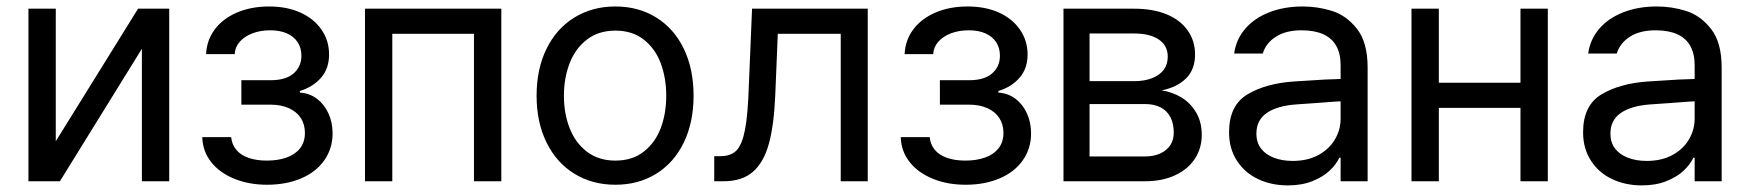

<svg xmlns="http://www.w3.org/2000/svg" viewBox="-20 -557 5378 590"><path d="M404.3 -530.3 151.4 -123V-530.3H67.4V0H164.1L416 -407.2V0H500V-530.3Z M706.1 -96.7C696.9 -107.7 691.7 -120.8 690.4 -135.7H601.6C602.2 -107.1 611.2 -81.7 628.4 -59.6C645.7 -37.4 669.4 -20.2 699.7 -7.8C730 4.6 763.7 10.7 800.8 10.7C839.8 10.7 874.7 4.2 905.3 -8.8C935.9 -21.8 959.6 -40.4 976.6 -64.5C993.5 -88.5 1002 -116.2 1002 -147.5C1002 -169.6 997.7 -189.9 989.3 -208.5C980.8 -227.1 969.1 -242 954.1 -253.4C939.1 -264.8 921.5 -271.2 901.4 -272.5V-277.3C928.7 -285.8 950.5 -299.5 966.8 -318.4C983.1 -337.2 991.2 -361 991.2 -389.6C991.2 -417.6 983.6 -442.9 968.3 -465.3C953 -487.8 931.5 -505.4 903.8 -518.1C876.1 -530.8 843.8 -537.1 806.6 -537.1C770.2 -537.1 737.5 -530.9 708.5 -518.6C679.5 -506.2 656.7 -488.9 640.1 -466.8C623.5 -444.7 614.6 -419.3 613.3 -390.6H701.2C701.8 -404.9 707 -417.6 716.8 -428.7C726.6 -439.8 739.6 -448.4 755.9 -454.6C772.1 -460.8 790.4 -463.9 810.5 -463.9C830.7 -463.9 848 -460.6 862.3 -454.1C876.6 -447.6 887.5 -438.5 895 -426.8C902.5 -415 906.2 -401.4 906.2 -385.7C906.2 -363.6 898.3 -345.5 882.3 -331.5C866.4 -317.5 842.8 -310.5 811.5 -310.5H721.7V-235.4H811.5C833 -235.4 851.7 -231.8 867.7 -224.6C883.6 -217.4 895.8 -207.4 904.3 -194.3C912.8 -181.3 917 -166 917 -148.4C917 -129.6 911.9 -113.8 901.9 -101.1C891.8 -88.4 877.9 -78.9 860.4 -72.8C842.8 -66.6 822.6 -63.5 799.8 -63.5C779 -63.5 760.4 -66.2 744.1 -71.8C727.9 -77.3 715.2 -85.6 706.1 -96.7Z M1101.6 -530.3V0H1185.5V-453.1H1436.5V0H1520.5V-530.3Z M1744.6 -23.4C1781.4 -0.7 1823.6 10.7 1871.1 10.7C1918.6 10.7 1960.6 -0.7 1997.1 -23.4C2033.5 -46.2 2061.7 -78.3 2081.5 -119.6C2101.4 -161 2111.3 -208.7 2111.3 -262.7C2111.3 -317.4 2101.4 -365.4 2081.5 -406.7C2061.7 -448.1 2033.5 -480.1 1997.1 -502.9C1960.6 -525.7 1918.6 -537.1 1871.1 -537.1C1823.6 -537.1 1781.4 -525.7 1744.6 -502.9C1707.8 -480.1 1679.4 -448.1 1659.2 -406.7C1639 -365.4 1628.9 -317.4 1628.9 -262.7C1628.9 -208.7 1639 -161 1659.2 -119.6C1679.4 -78.3 1707.8 -46.2 1744.6 -23.4ZM1958 -90.8C1934.6 -72.6 1905.6 -63.5 1871.1 -63.5C1836.6 -63.5 1807.5 -72.6 1783.7 -90.8C1759.9 -109 1742.2 -133.1 1730.5 -163.1C1718.8 -193 1712.9 -226.2 1712.9 -262.7C1712.9 -299.2 1718.8 -332.5 1730.5 -362.8C1742.2 -393.1 1759.9 -417.3 1783.7 -435.5C1807.5 -453.8 1836.6 -462.9 1871.1 -462.9C1905.6 -462.9 1934.6 -453.8 1958 -435.5C1981.4 -417.3 1998.9 -393.1 2010.3 -362.8C2021.6 -332.5 2027.3 -299.2 2027.3 -262.7C2027.3 -226.2 2021.6 -193 2010.3 -163.1C1998.9 -133.1 1981.4 -109 1958 -90.8Z M2174.8 -77.1V0H2203.1C2241.5 0 2271.8 -9.8 2293.9 -29.3C2316.1 -48.8 2332.4 -77.6 2342.8 -115.7C2353.2 -153.8 2359.7 -203.5 2362.3 -264.6L2370.1 -453.1H2563.5V0H2646.5V-530.3H2291L2281.2 -295.9C2279.3 -235.4 2275.4 -189.8 2269.5 -159.2C2263.7 -128.6 2255 -107.3 2243.7 -95.2C2232.3 -83.2 2215.5 -77.1 2193.4 -77.1Z M2852.5 -96.7C2843.4 -107.7 2838.2 -120.8 2836.9 -135.7H2748C2748.7 -107.1 2757.6 -81.7 2774.9 -59.6C2792.2 -37.4 2815.9 -20.2 2846.2 -7.8C2876.5 4.6 2910.2 10.7 2947.3 10.7C2986.3 10.7 3021.2 4.2 3051.8 -8.8C3082.4 -21.8 3106.1 -40.4 3123 -64.5C3140 -88.5 3148.4 -116.2 3148.4 -147.5C3148.4 -169.6 3144.2 -189.9 3135.7 -208.5C3127.3 -227.1 3115.6 -242 3100.6 -253.4C3085.6 -264.8 3068 -271.2 3047.9 -272.5V-277.3C3075.2 -285.8 3097 -299.5 3113.3 -318.4C3129.6 -337.2 3137.7 -361 3137.7 -389.6C3137.7 -417.6 3130 -442.9 3114.7 -465.3C3099.4 -487.8 3078 -505.4 3050.3 -518.1C3022.6 -530.8 2990.2 -537.1 2953.1 -537.1C2916.7 -537.1 2884 -530.9 2855 -518.6C2826 -506.2 2803.2 -488.9 2786.6 -466.8C2770 -444.7 2761.1 -419.3 2759.8 -390.6H2847.7C2848.3 -404.9 2853.5 -417.6 2863.3 -428.7C2873 -439.8 2886.1 -448.4 2902.3 -454.6C2918.6 -460.8 2936.8 -463.9 2957 -463.9C2977.2 -463.9 2994.5 -460.6 3008.8 -454.1C3023.1 -447.6 3034 -438.5 3041.5 -426.8C3049 -415 3052.7 -401.4 3052.7 -385.7C3052.7 -363.6 3044.8 -345.5 3028.8 -331.5C3012.9 -317.5 2989.3 -310.5 2958 -310.5H2868.2V-235.4H2958C2979.5 -235.4 2998.2 -231.8 3014.2 -224.6C3030.1 -217.4 3042.3 -207.4 3050.8 -194.3C3059.2 -181.3 3063.5 -166 3063.5 -148.4C3063.5 -129.6 3058.4 -113.8 3048.3 -101.1C3038.2 -88.4 3024.4 -78.9 3006.8 -72.8C2989.3 -66.6 2969.1 -63.5 2946.3 -63.5C2925.5 -63.5 2906.9 -66.2 2890.6 -71.8C2874.3 -77.3 2861.7 -85.6 2852.5 -96.7Z M3248 -530.3V0H3498C3533.9 0 3564.9 -6.2 3591.3 -18.6C3617.7 -30.9 3637.9 -47.9 3651.9 -69.3C3665.9 -90.8 3672.9 -115.2 3672.9 -142.6C3672.9 -169.3 3667 -192.4 3655.3 -211.9C3643.6 -231.4 3628.4 -246.7 3609.9 -257.8C3591.3 -268.9 3571.3 -276 3549.8 -279.3C3581.7 -285.8 3606.8 -298.2 3625 -316.4C3643.2 -334.6 3652.3 -359 3652.3 -389.6C3652.3 -417.6 3644.7 -442.4 3629.4 -463.9C3614.1 -485.4 3592.4 -501.8 3564.5 -513.2C3536.5 -524.6 3503.3 -530.3 3464.8 -530.3ZM3545.4 -85.4C3532.1 -79.3 3516.3 -76.2 3498 -76.2H3328.1V-237.3H3498C3516.9 -237.3 3533 -233.9 3546.4 -227.1C3559.7 -220.2 3569.8 -210.1 3576.7 -196.8C3583.5 -183.4 3586.9 -167.6 3586.9 -149.4C3586.9 -134.4 3583.3 -121.6 3576.2 -110.8C3569 -100.1 3558.8 -91.6 3545.4 -85.4ZM3520.5 -316.9C3504.9 -310.7 3486.3 -307.6 3464.8 -307.6H3328.1V-454.1H3464.8C3497.4 -454.1 3522.8 -447.9 3541 -435.5C3559.2 -423.2 3568.4 -405.6 3568.4 -382.8C3568.4 -367.2 3564.3 -353.8 3556.2 -342.8C3548 -331.7 3536.1 -323.1 3520.5 -316.9Z M4021.5 -240.2C4072.3 -244.1 4100.6 -246.1 4106.4 -246.1L4105.5 -314.5L4049.8 -312.5C3993.8 -309.2 3962.6 -307.3 3956.1 -306.6C3898.8 -302.7 3851.2 -289.6 3813.5 -267.1C3775.7 -244.6 3756.8 -205.7 3756.8 -150.4C3756.8 -117.2 3764.8 -88.2 3780.8 -63.5C3796.7 -38.7 3818.4 -19.9 3845.7 -6.8C3873 6.2 3903.6 12.7 3937.5 12.7C3966.1 12.7 3991.4 8.3 4013.2 -0.5C4035 -9.3 4052.6 -20 4065.9 -32.7C4079.3 -45.4 4089.2 -58.6 4095.7 -72.3H4099.6V0H4182.6V-349.6C4182.6 -401 4171.7 -440.6 4149.9 -468.3C4128.1 -495.9 4102.5 -514.3 4073.2 -523.4C4043.9 -532.6 4014 -537.1 3983.4 -537.1C3945 -537.1 3910.5 -531.1 3879.9 -519C3849.3 -507 3824.7 -490.1 3806.2 -468.3C3787.6 -446.5 3776.4 -421.2 3772.5 -392.6H3860.4C3866.9 -414.1 3880.4 -431.3 3900.9 -444.3C3921.4 -457.4 3947.6 -463.9 3979.5 -463.9C4006.2 -463.9 4028.5 -459.8 4046.4 -451.7C4064.3 -443.5 4077.6 -431.5 4086.4 -415.5C4095.2 -399.6 4099.6 -380.2 4099.6 -357.4V-192.4C4099.6 -169.6 4093.8 -148.3 4082 -128.4C4070.3 -108.6 4053.4 -92.6 4031.2 -80.6C4009.1 -68.5 3982.7 -62.5 3952.1 -62.5C3930.7 -62.5 3911.5 -65.8 3894.5 -72.3C3877.6 -78.8 3864.4 -88.2 3855 -100.6C3845.5 -113 3840.8 -128.3 3840.8 -146.5C3840.8 -174.5 3851.7 -195.8 3873.5 -210.4C3895.3 -225.1 3926.1 -233.7 3965.8 -236.3Z M4672.9 -225.6V-302.7H4380.9V-225.6ZM4401.4 0V-530.3H4317.4V0ZM4736.3 0V-530.3H4652.3V0Z M5109.4 -240.2C5160.2 -244.1 5188.5 -246.1 5194.3 -246.1L5193.4 -314.5L5137.7 -312.5C5081.7 -309.2 5050.5 -307.3 5043.9 -306.6C4986.7 -302.7 4939.1 -289.6 4901.4 -267.1C4863.6 -244.6 4844.7 -205.7 4844.7 -150.4C4844.7 -117.2 4852.7 -88.2 4868.7 -63.5C4884.6 -38.7 4906.2 -19.9 4933.6 -6.8C4960.9 6.2 4991.5 12.7 5025.4 12.7C5054 12.7 5079.3 8.3 5101.1 -0.5C5122.9 -9.3 5140.5 -20 5153.8 -32.7C5167.2 -45.4 5177.1 -58.6 5183.6 -72.3H5187.5V0H5270.5V-349.6C5270.5 -401 5259.6 -440.6 5237.8 -468.3C5216 -495.9 5190.4 -514.3 5161.1 -523.4C5131.8 -532.6 5101.9 -537.1 5071.3 -537.1C5032.9 -537.1 4998.4 -531.1 4967.8 -519C4937.2 -507 4912.6 -490.1 4894 -468.3C4875.5 -446.5 4864.3 -421.2 4860.4 -392.6H4948.2C4954.8 -414.1 4968.3 -431.3 4988.8 -444.3C5009.3 -457.4 5035.5 -463.9 5067.4 -463.9C5094.1 -463.9 5116.4 -459.8 5134.3 -451.7C5152.2 -443.5 5165.5 -431.5 5174.3 -415.5C5183.1 -399.6 5187.5 -380.2 5187.5 -357.4V-192.4C5187.5 -169.6 5181.6 -148.3 5169.9 -128.4C5158.2 -108.6 5141.3 -92.6 5119.1 -80.6C5097 -68.5 5070.6 -62.5 5040 -62.5C5018.6 -62.5 4999.3 -65.8 4982.4 -72.3C4965.5 -78.8 4952.3 -88.2 4942.9 -100.6C4933.4 -113 4928.7 -128.3 4928.7 -146.5C4928.7 -174.5 4939.6 -195.8 4961.4 -210.4C4983.2 -225.1 5014 -233.7 5053.7 -236.3Z"/></svg>

Font: Pretendard Variable
Style: Regular
Weight: 400
Designer: Base glyphs from Inter by Rasmus Andersson; Hangeul glyphs from Noto Sans CJK(Source Han Sans) by Jang Soo-young and Kan
Foundry: Kil Hyung-jin
Version: Version 1.309;Glyphs 3.2 (3225)